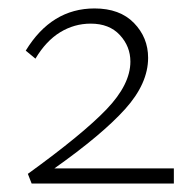

<svg xmlns="http://www.w3.org/2000/svg" viewBox="-20 -435 444 455"><path d="M392 -36V0H55L46 -23Q176 -117 232.5 -176Q289 -235 289 -289Q289 -325 264 -352Q239 -379 195 -379Q156 -379 122.5 -358.5Q89 -338 64 -296L41 -315Q102 -415 204 -415Q264 -415 297.5 -380.5Q331 -346 331 -298Q331 -237 276.5 -176.5Q222 -116 109 -36Z"/></svg>

Font: Ysabeau Light
Style: Regular
Weight: 300
Designer: Christian Thalmann (Catharsis Fonts)
Version: Version 0.003